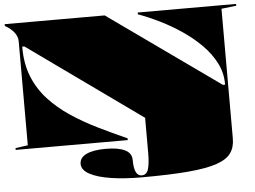

<svg xmlns="http://www.w3.org/2000/svg" viewBox="-59 -785 1432 1077"><g transform="rotate(-5 656.5 -246.5)"><path d="M1224 43Q1224 91 1201 124Q1178 157 1120 177Q1062 197 958.5 206Q855 215 695 215Q600 215 524.5 203.5Q449 192 405 168.5Q361 145 361 110Q361 75 399.5 56.5Q438 38 509 38Q579 38 616.5 56.5Q654 75 654 114Q654 204 697 204Q725 204 734.5 172.5Q744 141 744 83V-116L104 -574H92V-569Q92 -476 121.5 -403.5Q151 -331 203.5 -274Q256 -217 325 -171Q394 -125 473.5 -86Q553 -47 636 -10V0H5V-10L75 -20V-605Q75 -631 57.5 -654.5Q40 -678 5 -698V-708H568L1195 -262H1207V-267Q1207 -329 1179 -384Q1151 -439 1103.5 -487Q1056 -535 997 -575Q938 -615 875 -646Q812 -677 754 -698V-708H1308V-698L1224 -688Z"/></g></svg>

Font: Kalnia Expanded
Style: Bold
Weight: 700
Width: 7
Designer: Frida Medrano
Foundry: Frida Medrano
Version: Version 1.105